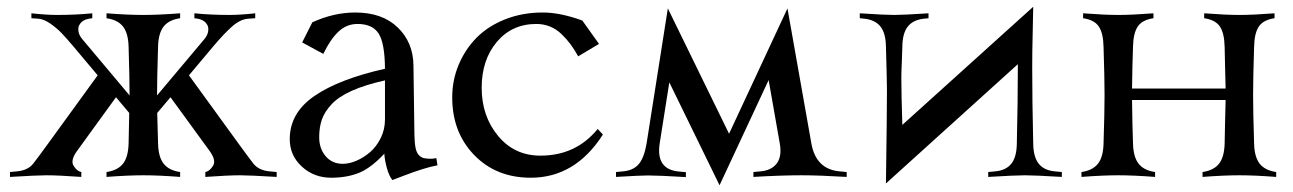

<svg xmlns="http://www.w3.org/2000/svg" viewBox="-20 -528 3858 573"><path d="M517.6 -488.3V-473.6Q483.9 -468.8 468.3 -448.7Q452.6 -428.7 451.7 -388.2Q448.7 -294.4 448.7 -244.1V-243.2L589.4 -410.6Q599.6 -422.4 601.3 -435.1Q603 -447.8 597.7 -455.1Q588.4 -470.7 563.5 -473.1L560.1 -473.6V-488.3Q608.9 -483.4 665.5 -483.4Q696.3 -483.4 741.7 -488.3V-473.6L721.2 -472.2Q697.3 -470.7 672.9 -449.2Q648.4 -427.7 615.7 -388.7L543.9 -303.2L691.4 -100.1Q722.7 -57.1 736.3 -39.6Q752.4 -19.5 784.7 -16.6L805.7 -14.6V0Q724.1 -4.9 697.3 -4.9Q660.6 -4.9 592.8 0V-14.6Q606 -17.1 615.7 -33.2Q626 -49.3 605.5 -77.6L488.8 -237.8L449.2 -190.9Q449.7 -171.9 451.7 -100.1Q452.6 -59.6 468.3 -39.6Q483.9 -19.5 517.6 -14.6V0Q454.1 -4.9 407.7 -4.9Q361.3 -4.9 297.9 0V-14.6Q331.5 -19.5 347.2 -39.6Q362.8 -59.6 363.8 -100.1Q365.2 -153.8 365.7 -190.9L326.2 -237.8L210 -77.6Q189.5 -49.3 199.7 -33.2Q209.5 -17.1 222.7 -14.6V0Q154.8 -4.9 118.2 -4.9Q91.3 -4.9 9.8 0V-14.6L30.8 -16.6Q63 -19.5 79.1 -39.6Q92.8 -57.1 124 -100.1L271.5 -303.2L199.7 -388.7Q178.2 -414.1 164.3 -428.7Q150.4 -443.4 130.6 -457.3Q110.8 -471.2 94.2 -472.2L73.7 -473.6V-488.3Q119.1 -483.4 149.9 -483.4Q206.5 -483.4 255.4 -488.3V-473.6L252 -473.1Q227.1 -470.7 217.8 -455.1Q212.4 -447.8 214.1 -435.1Q215.8 -422.4 226.1 -410.6L366.7 -243.2V-244.1Q366.7 -294.4 363.8 -388.2Q362.8 -428.7 347.2 -448.7Q331.5 -468.8 297.9 -473.6V-488.3Q361.3 -483.4 407.7 -483.4Q454.1 -483.4 517.6 -488.3Z M1128.9 -171.4V-288.1Q1069.8 -274.9 1030.5 -257.3Q991.2 -239.7 970.2 -217.5Q949.2 -195.3 940.9 -172.1Q932.6 -148.9 932.6 -118.2Q932.6 -84.5 951.9 -61.8Q971.2 -39.1 1002.9 -39.1Q1022 -39.1 1043.7 -48.3Q1065.4 -57.6 1084.5 -74Q1103.5 -90.3 1116.2 -116Q1128.9 -141.6 1128.9 -171.4ZM1040.5 -490.7Q1120.6 -490.7 1166.7 -446.3Q1212.9 -401.9 1213.9 -333.5L1216.8 -124.5Q1217.3 -101.1 1220.2 -86.7Q1223.1 -72.3 1230 -65.2Q1236.8 -58.1 1244.6 -56.2Q1252.4 -54.2 1266.6 -54.2Q1272.5 -54.2 1282.2 -56.2L1285.6 -34.7Q1263.2 -30.3 1239.7 -22.9Q1216.3 -15.6 1186.5 -4.2Q1156.7 7.3 1150.9 9.3Q1141.1 -2.9 1134.5 -26.9Q1127.9 -50.8 1127 -69.3Q1086.4 -25.9 1050.3 -11.7Q1014.2 2.4 968.3 2.4Q917 2.4 880.9 -30.8Q844.7 -64 844.7 -112.8Q844.7 -190.9 918.2 -241.5Q991.7 -292 1128.9 -322.8Q1128.4 -398.9 1110.1 -427.7Q1091.8 -456.5 1046.9 -456.5Q1014.6 -456.5 990.2 -433.6Q965.8 -410.6 944.8 -367.2L881.8 -401.4L912.1 -461.4Q976.1 -490.7 1040.5 -490.7Z M1717.8 -466.8 1767.6 -397 1705.6 -359.9Q1693.8 -380.9 1682.6 -396Q1671.4 -411.1 1656 -426Q1640.6 -440.9 1621.6 -448.7Q1602.5 -456.5 1580.6 -456.5Q1507.8 -456.5 1462.6 -402.8Q1417.5 -349.1 1417.5 -266.1Q1417.5 -181.6 1466.3 -122.6Q1515.1 -63.5 1592.8 -63.5Q1698.7 -63.5 1763.7 -143.1L1779.3 -126.5Q1696.8 2.4 1564 2.4Q1460.9 2.4 1395.3 -65.2Q1329.6 -132.8 1329.6 -237.3Q1329.6 -289.1 1349.1 -335.4Q1368.7 -381.8 1403.1 -416.3Q1437.5 -450.7 1488.5 -470.7Q1539.6 -490.7 1599.6 -490.7Q1651.9 -490.7 1717.8 -466.8Z M2155.8 -128.9 2330.1 -502.9 2401.4 -100.1Q2415 -22.9 2485.8 -16.6L2506.8 -14.6V0Q2425.3 -4.9 2371.6 -4.9Q2310.1 -4.9 2228.5 0V-14.6L2249.5 -16.6Q2282.7 -19.5 2298.3 -40.5Q2314 -61.5 2307.1 -100.1L2273.9 -289.1L2127.4 24.9L1977.5 -282.2L1948.7 -99.6Q1937 -22.5 2005.9 -16.1L2026.9 -14.2V0.5Q1945.3 -4.4 1914.1 -4.4Q1891.6 -4.4 1818.4 0V-14.6L1839.4 -16.6Q1871.1 -19.5 1887 -39.1Q1902.8 -58.6 1909.7 -100.1L1973.1 -502.9Z M2672.9 -155.3 3063.5 -507.8Q3063.5 -491.7 3062 -432.6Q3060.5 -373.5 3060.5 -327.6Q3060.5 -227.1 3063.5 -100.1Q3064 -59.6 3079.8 -39.6Q3095.7 -19.5 3127.9 -16.6L3148.9 -14.6V0Q3067.4 -4.9 3039.1 -4.9Q3010.7 -4.9 2929.2 0V-14.6L2950.2 -16.6Q2982.4 -19.5 2998.3 -39.6Q3014.2 -59.6 3014.6 -100.1Q3017.6 -227.1 3017.6 -328.1V-336.4L2624 19.5Q2627 -195.3 2627 -258.8Q2627 -282.7 2624 -388.2Q2623.5 -428.7 2607.7 -448.7Q2591.8 -468.8 2559.6 -472.2L2545.9 -473.6V-488.3Q2620.6 -483.4 2648.4 -483.4Q2676.3 -483.4 2751 -488.3V-473.6L2737.3 -472.2Q2705.1 -468.8 2689.2 -448.7Q2673.3 -428.7 2672.9 -388.2Q2672.9 -375 2671.4 -343.8Q2669.9 -312.5 2669.9 -296.4Q2669.9 -250.5 2672.9 -155.3Z M3783.7 -488.3V-473.6Q3750.5 -468.8 3737.1 -449.2Q3723.6 -429.7 3722.7 -388.2Q3719.7 -294.4 3719.7 -244.1Q3719.7 -193.8 3722.7 -100.1Q3723.6 -59.6 3739.3 -39.6Q3754.9 -19.5 3788.6 -14.6V0Q3725.1 -4.9 3678.7 -4.9Q3632.3 -4.9 3568.8 0V-14.6Q3602.5 -19.5 3618.2 -39.6Q3633.8 -59.6 3634.8 -100.1Q3634.8 -109.9 3636 -159.7Q3637.2 -209.5 3637.7 -229.5H3358.4Q3359.4 -150.4 3361.3 -100.1Q3362.3 -59.6 3377.9 -39.6Q3393.6 -19.5 3427.2 -14.6V0Q3363.8 -4.9 3317.4 -4.9Q3271 -4.9 3207.5 0V-14.6Q3241.2 -19.5 3256.8 -39.6Q3272.5 -59.6 3273.4 -100.1Q3276.4 -193.8 3276.4 -244.1Q3276.4 -294.4 3273.4 -388.2Q3272.5 -429.7 3259 -449.2Q3245.6 -468.8 3212.4 -473.6V-488.3Q3275.9 -483.4 3317.4 -483.4Q3358.9 -483.4 3422.4 -488.3V-473.6Q3389.2 -468.8 3375.7 -449.2Q3362.3 -429.7 3361.3 -388.2Q3359.4 -336.9 3358.4 -263.7H3637.7Q3637.2 -284.2 3636 -332Q3634.8 -379.9 3634.8 -388.2Q3633.8 -429.7 3620.4 -449.2Q3606.9 -468.8 3573.7 -473.6V-488.3Q3637.2 -483.4 3678.7 -483.4Q3720.2 -483.4 3783.7 -488.3Z"/></svg>

Font: Flanker
Style: Regular
Weight: 400
Designer: Flanker
Foundry: Flanker
Version: Version 2.027